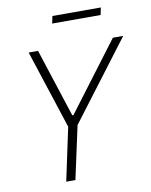

<svg xmlns="http://www.w3.org/2000/svg" viewBox="-93 -920 776 988"><g transform="rotate(-10 295.5 -426.0)"><path d="M172 0 231 -277 97 -688H146L262 -331H268L537 -688H591L280 -277L220 0ZM242 -814 250 -852H503L495 -814Z"/></g></svg>

Font: Saira Semi Condensed ExtraLight
Style: Italic
Weight: 200
Width: 4
Italic angle: -12°
Designer: Hector Gatti with collaboration of the Omnibus-Type team
Foundry: Omnibus-Type
Version: Version 1.001; ttfautohint (v1.8)